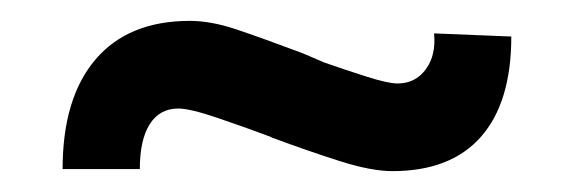

<svg xmlns="http://www.w3.org/2000/svg" viewBox="-20 -389 550 184"><path d="M241 -257 239 -258Q215 -267 188.5 -276Q162 -285 151 -285Q133 -285 123.5 -270Q114 -255 114 -227H40Q40 -295 71.5 -332Q103 -369 162 -369Q182 -369 206 -361Q230 -353 270 -338L277 -335Q284 -332 291 -329Q311 -322 331.5 -315.5Q352 -309 361 -309Q378 -309 388 -322.5Q398 -336 396 -357L470 -354Q470 -291 441 -258Q412 -225 356 -225Q336 -225 306 -234.5Q276 -244 241 -257Z"/></svg>

Font: Easer Grotesk Variable
Style: Regular
Weight: 400
Designer: Boardeaser, Bonnie Shaver-Troup, Thomas Jockin
Foundry: Lexend
Version: Version 1.001;Glyphs 3.1.2 (3151)